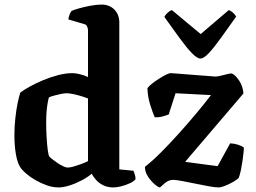

<svg xmlns="http://www.w3.org/2000/svg" viewBox="-20 -820 1121 840"><path d="M237 0Q211 0 185.5 -9Q160 -18 137 -31Q114 -44 97.5 -58Q81 -72 73 -82Q57 -103 50 -142.5Q43 -182 43 -227Q43 -265 47 -302Q51 -339 57 -368.5Q63 -398 69 -415Q83 -426 109 -440.5Q135 -455 167 -468.5Q199 -482 233 -491Q267 -500 297 -500Q310 -500 329 -495.5Q348 -491 365 -483V-688Q365 -696 361 -704.5Q357 -713 347 -715L279 -735Q281 -748 285 -758Q289 -768 293 -772Q303 -777 326 -783.5Q349 -790 376 -795Q403 -800 424 -800Q459 -800 480.5 -778Q502 -756 502 -721V-79L564 -73Q566 -68 569.5 -57.5Q573 -47 573 -36Q565 -26 547.5 -18Q530 -10 510.5 -5Q491 0 477 0Q449 0 429.5 -10.5Q410 -21 398.5 -35Q387 -49 381 -60Q364 -45 337.5 -31Q311 -17 284 -8.5Q257 0 237 0ZM277 -87Q286 -87 300.5 -91Q315 -95 333 -101.5Q351 -108 365 -115V-389Q353 -394 335 -399.5Q317 -405 300 -408.5Q283 -412 271 -412Q262 -412 247 -409Q232 -406 217.5 -402Q203 -398 194 -394Q191 -384 188 -366.5Q185 -349 183.5 -327.5Q182 -306 182 -283Q182 -251 184 -218.5Q186 -186 189 -163Q192 -140 196 -135Q200 -130 210 -122.5Q220 -115 231.5 -107Q243 -99 255.5 -93Q268 -87 277 -87ZM680 0Q673 0 657 -13.5Q641 -27 627.5 -47.5Q614 -68 614 -90Q646 -115 684 -153Q722 -191 762 -235.5Q802 -280 838.5 -323.5Q875 -367 903 -404L748 -412L718 -319Q710 -316 693 -311Q676 -306 657 -307Q648 -327 637 -362Q626 -397 625 -434Q631 -443 645 -454Q659 -465 675.5 -475.5Q692 -486 706 -493Q720 -500 725 -500Q730 -500 749 -498.5Q768 -497 793.5 -495Q819 -493 845 -491Q871 -489 892 -487.5Q913 -486 922 -485Q931 -485 947 -489Q963 -493 977.5 -496.5Q992 -500 995 -498Q1010 -492 1026.5 -467Q1043 -442 1045 -411L790 -112L932 -93L987 -193Q1006 -192 1022.5 -186.5Q1039 -181 1047 -174Q1047 -168 1045.5 -152.5Q1044 -137 1041 -116.5Q1038 -96 1034 -76Q1030 -56 1024 -41Q1014 -32 997 -22.5Q980 -13 963 -6.5Q946 0 936 0Q922 0 894 -5Q866 -10 835 -16.5Q804 -23 777 -28Q750 -33 738 -33Q724 -33 712.5 -26.5Q701 -20 680 0ZM857 -564Q842 -564 818.5 -588.5Q795 -613 765 -654.5Q735 -696 699 -746Q704 -756 713.5 -764.5Q723 -773 732 -776L858 -671L981 -776Q991 -772 1000 -764Q1009 -756 1013 -747Q977 -696 947 -654.5Q917 -613 894.5 -588.5Q872 -564 857 -564Z"/></svg>

Font: Texturina 12pt
Style: Bold
Weight: 700
Designer: Guillermo Torres Carreño
Foundry: Omnibus-Type
Version: Version 1.002